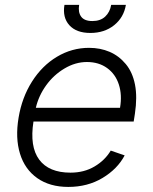

<svg xmlns="http://www.w3.org/2000/svg" viewBox="-20 -747 621 779"><path d="M257.1 11.4Q181.8 11.4 131.2 -24.3Q80.6 -60 61.1 -123.6Q41.5 -187.1 55.4 -269.5Q68.9 -351.2 109.7 -415.8Q150.6 -480.5 211.1 -516.7Q271.7 -552.9 341.3 -552.9Q386.7 -552.9 424.5 -536.8Q462.4 -520.6 490.1 -487.4Q517.8 -454.2 527.7 -403.8Q537.6 -353.3 527.3 -285.2L522.4 -253.9H115.8Q99.8 -152.3 139 -99.4Q178.3 -46.5 266 -46.5Q321.4 -46.5 363.6 -71.6Q405.9 -96.6 429.3 -136L485.8 -116.5Q456.7 -61.4 396.1 -25Q335.6 11.4 257.1 11.4ZM125.4 -309.7H467Q475.9 -361.9 462.2 -404.1Q448.5 -446.4 414.6 -470.9Q380.7 -495.4 332.7 -495.4Q285.9 -495.4 241.7 -469.1Q197.4 -442.8 167.1 -400.6Q136.7 -358.3 125.4 -309.7ZM431.1 -727.3H490.8Q482.2 -676.1 443 -644.7Q403.8 -613.3 346.6 -613.3Q289.8 -613.3 261.4 -644.7Q233 -676.1 241.5 -727.3H301.1Q296.2 -697.8 309.1 -679.7Q322.1 -661.6 354.8 -661.6Q387.4 -661.6 406.8 -679.7Q426.1 -697.8 431.1 -727.3Z"/></svg>

Font: Karasuma Gothic
Style: Light Italic
Weight: 300
Italic angle: 9.39998°
Designer: Rasmus Andersson / Ryoko Nishizuka
Foundry: rsms
Version: Version 1.00